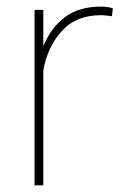

<svg xmlns="http://www.w3.org/2000/svg" viewBox="-20 -558 374 578"><path d="M319.8 -532.7 316.9 -509.3Q309.1 -510.3 300.5 -511.2Q292 -512.2 282.7 -512.2Q209 -512.2 166 -464.6Q123 -417 110.4 -345.7V0H84V-528.3H110.4V-418.5Q132.3 -473.6 175 -505.9Q217.8 -538.1 282.7 -538.1Q294.9 -538.1 304.2 -536.6Q313.5 -535.2 319.8 -532.7Z"/></svg>

Font: Vazirmatn RD Thin
Style: Regular
Weight: 100
Designer: Saber Rastikerdar
Foundry: Saber Rastikerdar
Version: Version 32.102